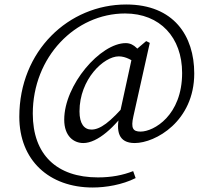

<svg xmlns="http://www.w3.org/2000/svg" viewBox="-20 -680 912 855"><path d="M351 -43C414 -43 493 -114 556 -207L548 -226C469 -133 425 -103 387 -103C355 -103 334 -129 334 -184C334 -327 442 -429 509 -429C540 -429 571 -411 593 -392L625 -414C602 -455 579 -488 540 -488C427 -488 266 -302 266 -147C266 -74 308 -43 351 -43ZM580 -43C672 -43 845 -140 845 -353C845 -520 754 -660 542 -660C286 -660 66 -454 66 -160C66 33 198 155 393 155C451 155 524 143 584 113L573 82C527 100 477 110 416 110C233 110 126 9 126 -174C126 -426 315 -620 537 -620C693 -620 791 -513 791 -355C791 -166 665 -94 606 -94C572 -94 562 -109 574 -162L647 -489L631 -497L573 -448L512 -168C496 -96 507 -43 580 -43Z"/></svg>

Font: Source Serif Variable
Style: Italic
Weight: 389
Italic angle: -12°
Designer: Frank Grießhammer
Foundry: Adobe Systems Incorporated
Version: Version 3.001;hotconv 1.0.111;makeotfexe 2.5.65597